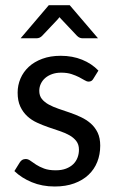

<svg xmlns="http://www.w3.org/2000/svg" viewBox="-20 -695 431 723"><path d="M331.5 -398.4Q325.7 -387.7 314 -387.7Q306.6 -387.7 298.1 -393.1Q289.6 -398.4 277.6 -404.5Q265.6 -410.6 249.3 -416Q232.9 -421.4 210.4 -421.4Q191.4 -421.4 176.3 -416Q161.1 -410.6 150.4 -401.4Q139.6 -392.1 133.8 -379.6Q127.9 -367.2 127.9 -353Q127.9 -334.5 137.7 -322.3Q147.5 -310.1 163.6 -301.3Q179.7 -292.5 200.4 -285.4Q221.2 -278.3 242.7 -271Q264.2 -263.7 284.9 -253.9Q305.7 -244.1 321.8 -230Q337.9 -215.8 347.7 -195.6Q357.4 -175.3 357.4 -146.5Q357.4 -113.3 346.2 -85.2Q335 -57.1 313.2 -36.6Q291.5 -16.1 259.5 -4.4Q227.5 7.3 186 7.3Q138.7 7.3 99.9 -8.8Q61 -24.9 34.2 -50.8L54.2 -83Q58.1 -89.4 63.5 -92.8Q68.8 -96.2 77.1 -96.2Q85.9 -96.2 94.7 -89.6Q103.5 -83 116 -75Q128.4 -66.9 146 -60.3Q163.6 -53.7 189.9 -53.7Q212.4 -53.7 228.8 -60.1Q245.1 -66.4 255.9 -76.9Q266.6 -87.4 272 -101.6Q277.3 -115.7 277.3 -131.3Q277.3 -150.9 267.3 -163.8Q257.3 -176.8 241.2 -185.8Q225.1 -194.8 204.3 -201.7Q183.6 -208.5 161.9 -216.1Q140.1 -223.6 119.4 -233.2Q98.6 -242.7 82.5 -257.6Q66.4 -272.5 56.4 -293.9Q46.4 -315.4 46.4 -346.2Q46.4 -374 57.1 -399.2Q67.9 -424.3 88.4 -443.4Q108.9 -462.4 139.2 -473.6Q169.4 -484.9 208.5 -484.9Q252.9 -484.9 289.1 -470.2Q325.2 -455.6 350.6 -429.2ZM349.1 -550.8H291.5Q286.1 -550.8 280.8 -552.7Q275.4 -554.7 270 -560.1L212.4 -621.1Q210 -623 208.3 -625.5Q206.5 -627.9 204.1 -630.4Q200.2 -625 196.8 -621.6L138.7 -560.1Q129.9 -550.8 117.2 -550.8H57.6L163.6 -675.3H242.7Z"/></svg>

Font: Carlito
Style: Regular
Weight: 400
Designer: Lukasz Dziedzic
Foundry: tyPoland Lukasz Dziedzic
Version: Version 1.104